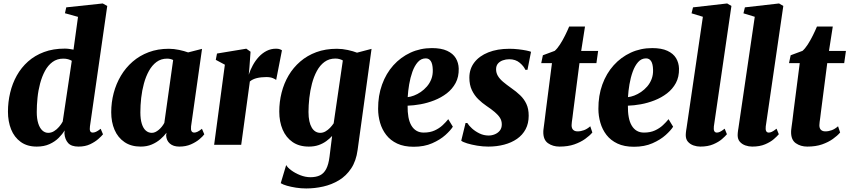

<svg xmlns="http://www.w3.org/2000/svg" viewBox="-20 -837 4910 1110"><path d="M500 -106.5Q497.5 -88.5 501.2 -79.5Q505 -70.5 516.5 -70.5Q524.5 -70.5 535 -75Q545.5 -79.5 562 -92.5L575.5 -60.5Q567.5 -50.5 548.8 -33.8Q530 -17 501.2 -3.2Q472.5 10.5 434 10.5Q392.5 10.5 374 -10Q355.5 -30.5 352.5 -64.5L353.5 -83Q341 -61.5 319.2 -39.8Q297.5 -18 266 -3.8Q234.5 10.5 192.5 10.5Q137 10.5 99.8 -16.5Q62.5 -43.5 44.2 -89.2Q26 -135 26 -191.5Q26 -247.5 38.8 -301Q51.5 -354.5 77.2 -400.5Q103 -446.5 142.2 -481.5Q181.5 -516.5 234.5 -536.2Q287.5 -556 354.5 -556Q367 -556 380 -554.2Q393 -552.5 405 -550L431 -739.5L355.5 -760.5L363 -794.5L574 -817L600 -802.5ZM395 -485.5Q386 -491 373.8 -494.5Q361.5 -498 346 -498Q310 -498 283.8 -478.8Q257.5 -459.5 240 -427Q222.5 -394.5 211.8 -354.2Q201 -314 196.8 -271.2Q192.5 -228.5 192.5 -189.5Q192.5 -151 201 -124Q209.5 -97 224.5 -83Q239.5 -69 259 -69Q276.5 -69 292.5 -78.8Q308.5 -88.5 321.5 -103.8Q334.5 -119 342.5 -134Z M1084.5 -106Q1082.5 -86.5 1087.5 -78.5Q1092.5 -70.5 1103 -70.5Q1111 -70.5 1121.5 -75.2Q1132 -80 1147.5 -92.5L1161 -60.5Q1153.5 -49.5 1133.5 -32.5Q1113.5 -15.5 1084 -2.5Q1054.5 10.5 1016.5 10.5Q982 10.5 962 -7Q942 -24.5 940.5 -53.5L942.5 -69.5Q928.5 -50.5 907 -32Q885.5 -13.5 857.2 -1.5Q829 10.5 793.5 10.5Q738 10.5 699.8 -15.5Q661.5 -41.5 642.2 -86.5Q623 -131.5 623 -188Q623 -245 637.2 -299Q651.5 -353 679 -399.2Q706.5 -445.5 746.8 -480.5Q787 -515.5 839.5 -535.2Q892 -555 955.5 -555Q985 -555 1015.5 -548.5Q1046 -542 1067.5 -534L1148 -554.5ZM981 -490Q974.5 -493.5 965.5 -495.8Q956.5 -498 946 -498Q911 -498 885 -478.8Q859 -459.5 841 -427Q823 -394.5 812 -354Q801 -313.5 796.2 -270.5Q791.5 -227.5 791.5 -187.5Q791.5 -148 799.8 -121.5Q808 -95 823 -82Q838 -69 858 -69Q868 -69 877.8 -73.5Q887.5 -78 897 -85.8Q906.5 -93.5 915 -104Q923.5 -114.5 930 -126.5Z M1218 0 1280 -463 1227.5 -491 1234.5 -527.5 1404 -555.5 1428.5 -538 1422 -447 1418 -405Q1427 -433 1441.8 -460Q1456.5 -487 1476.5 -508.5Q1496.5 -530 1521.5 -542.8Q1546.5 -555.5 1576 -555.5Q1589.5 -555.5 1598 -552.2Q1606.5 -549 1610 -546L1576.5 -374.5Q1573.5 -378.5 1558.2 -385Q1543 -391.5 1520 -391.5Q1505 -391.5 1491 -390Q1477 -388.5 1464.8 -385.5Q1452.5 -382.5 1442.2 -377.5Q1432 -372.5 1424.5 -366L1374.5 0Z M2047.5 29.5Q2039 93.5 2010.2 136.8Q1981.5 180 1939.5 205.2Q1897.5 230.5 1848.5 241.5Q1799.5 252.5 1750.5 252.5Q1720.5 252.5 1691.5 248Q1662.5 243.5 1639 236.8Q1615.5 230 1603 222L1634.5 117Q1641.5 131 1663.8 147.5Q1686 164 1715.8 175.8Q1745.5 187.5 1775 187.5Q1807.5 187.5 1830 176.5Q1852.5 165.5 1866 139.5Q1879.5 113.5 1885 69.5L1900 -51Q1885.5 -35 1866.2 -21Q1847 -7 1822 1.8Q1797 10.5 1765.5 10.5Q1709.5 10.5 1671.5 -15.8Q1633.5 -42 1614 -87.8Q1594.5 -133.5 1594.5 -192Q1594.5 -248 1608 -301.5Q1621.5 -355 1648.5 -400.8Q1675.5 -446.5 1715.8 -481.2Q1756 -516 1808.8 -535.5Q1861.5 -555 1927.5 -555Q1959 -555 1990.8 -548Q2022.5 -541 2044 -532.5L2128 -554.5ZM1962 -487.5Q1954.5 -492 1943.5 -495.2Q1932.5 -498.5 1918.5 -498.5Q1882.5 -498.5 1856 -479Q1829.5 -459.5 1811.8 -426.5Q1794 -393.5 1783.5 -353.2Q1773 -313 1768.2 -270.2Q1763.5 -227.5 1763.5 -189.5Q1763.5 -159 1768.5 -136.5Q1773.5 -114 1782.5 -99Q1791.5 -84 1804 -76.5Q1816.5 -69 1831.5 -69Q1847 -69 1861.5 -77.2Q1876 -85.5 1888 -98Q1900 -110.5 1909 -124Z M2598 -104.5Q2585 -83.5 2554.8 -56.2Q2524.5 -29 2478.5 -8.8Q2432.5 11.5 2371.5 11.5Q2315.5 11.5 2276.2 -7Q2237 -25.5 2212.8 -57Q2188.5 -88.5 2177.2 -127.8Q2166 -167 2166 -207.5Q2165.5 -284 2188.8 -348.2Q2212 -412.5 2254.2 -459.5Q2296.5 -506.5 2353.5 -532.8Q2410.5 -559 2477 -559Q2531 -559 2565 -543.2Q2599 -527.5 2615 -500.8Q2631 -474 2632 -440.5Q2633 -392.5 2614 -357.2Q2595 -322 2562.8 -297.2Q2530.5 -272.5 2491 -257Q2451.5 -241.5 2411.2 -234.2Q2371 -227 2336.5 -226Q2336 -189 2341.2 -160.2Q2346.5 -131.5 2358.2 -111.5Q2370 -91.5 2387.8 -81Q2405.5 -70.5 2429.5 -70.5Q2466 -70.5 2492.8 -82.8Q2519.5 -95 2538.8 -113Q2558 -131 2571.5 -148ZM2441.5 -499.5Q2414.5 -499.5 2395.5 -478Q2376.5 -456.5 2364.2 -422.2Q2352 -388 2345.5 -349.2Q2339 -310.5 2337 -275.5Q2353.5 -277 2373.2 -284.5Q2393 -292 2412.5 -305.2Q2432 -318.5 2448.2 -337.2Q2464.5 -356 2473.8 -380.2Q2483 -404.5 2482 -434Q2481 -468 2470.5 -483.8Q2460 -499.5 2441.5 -499.5Z M3029.5 -433.5H3017Q3009 -453.5 2984.8 -474Q2960.5 -494.5 2924 -494.5Q2904.5 -494.5 2887 -488.2Q2869.5 -482 2858.8 -469.5Q2848 -457 2848 -436.5Q2848 -416 2858.2 -398.5Q2868.5 -381 2888.2 -364.2Q2908 -347.5 2935.5 -328Q2964.5 -308 2987.2 -286.2Q3010 -264.5 3023.2 -236.2Q3036.5 -208 3036.5 -168Q3036.5 -123.5 3018.8 -90Q3001 -56.5 2969 -34.2Q2937 -12 2894.5 -0.8Q2852 10.5 2803 10.5Q2771 10.5 2738.2 5Q2705.5 -0.5 2680.5 -8.2Q2655.5 -16 2646.5 -23.5L2671.5 -126H2681.5Q2690.5 -111 2709 -94.2Q2727.5 -77.5 2752.2 -65.5Q2777 -53.5 2805 -53.5Q2823.5 -53.5 2841 -60.8Q2858.5 -68 2869.8 -82.2Q2881 -96.5 2881 -118Q2881 -139 2870.5 -155.8Q2860 -172.5 2840.2 -189.2Q2820.5 -206 2792 -225Q2767.5 -241.5 2745 -263.5Q2722.5 -285.5 2708 -316Q2693.5 -346.5 2693.5 -388Q2693.5 -438.5 2722.2 -476Q2751 -513.5 2803 -534.2Q2855 -555 2925 -555Q2951 -555 2977 -552Q3003 -549 3022.8 -545Q3042.5 -541 3050 -537.5Z M3293.5 -189.5Q3291.5 -171.5 3289.5 -157Q3287.5 -142.5 3286 -131.8Q3284.5 -121 3284.5 -113Q3284.5 -95 3293.8 -86.2Q3303 -77.5 3319 -77.5Q3338 -77.5 3356.5 -84.5Q3375 -91.5 3392.5 -107L3404.5 -71Q3389 -52.5 3362.8 -33.8Q3336.5 -15 3300 -2.2Q3263.5 10.5 3214.5 10.5Q3176 10.5 3148 -9.2Q3120 -29 3121 -76Q3121 -79 3121.5 -85Q3122 -91 3123.8 -103.2Q3125.5 -115.5 3128.2 -136.8Q3131 -158 3135 -192L3171 -472H3109L3118.5 -517.5L3187 -543Q3202 -556 3217.5 -580Q3233 -604 3246.8 -631.8Q3260.5 -659.5 3270.5 -683.5H3362L3340 -542.5H3438L3428 -472H3330Z M3871.5 -104.5Q3858.5 -83.5 3828.2 -56.2Q3798 -29 3752 -8.8Q3706 11.5 3645 11.5Q3589 11.5 3549.8 -7Q3510.5 -25.5 3486.2 -57Q3462 -88.5 3450.8 -127.8Q3439.5 -167 3439.5 -207.5Q3439 -284 3462.2 -348.2Q3485.5 -412.5 3527.8 -459.5Q3570 -506.5 3627 -532.8Q3684 -559 3750.5 -559Q3804.5 -559 3838.5 -543.2Q3872.5 -527.5 3888.5 -500.8Q3904.5 -474 3905.5 -440.5Q3906.5 -392.5 3887.5 -357.2Q3868.5 -322 3836.2 -297.2Q3804 -272.5 3764.5 -257Q3725 -241.5 3684.8 -234.2Q3644.5 -227 3610 -226Q3609.5 -189 3614.8 -160.2Q3620 -131.5 3631.8 -111.5Q3643.5 -91.5 3661.2 -81Q3679 -70.5 3703 -70.5Q3739.5 -70.5 3766.2 -82.8Q3793 -95 3812.2 -113Q3831.5 -131 3845 -148ZM3715 -499.5Q3688 -499.5 3669 -478Q3650 -456.5 3637.8 -422.2Q3625.5 -388 3619 -349.2Q3612.5 -310.5 3610.5 -275.5Q3627 -277 3646.8 -284.5Q3666.5 -292 3686 -305.2Q3705.5 -318.5 3721.8 -337.2Q3738 -356 3747.2 -380.2Q3756.5 -404.5 3755.5 -434Q3754.5 -468 3744 -483.8Q3733.5 -499.5 3715 -499.5Z M4107 -106Q4105 -88.5 4109.2 -79.5Q4113.5 -70.5 4124.5 -70.5Q4132.5 -70.5 4142 -74.8Q4151.5 -79 4169.5 -93L4182.5 -61Q4173 -49.5 4153.8 -32.8Q4134.5 -16 4103.5 -2.8Q4072.5 10.5 4028.5 10.5Q4009 10.5 3989.5 3.8Q3970 -3 3957.2 -17.5Q3944.5 -32 3944.5 -56Q3944.5 -61.5 3945.2 -69Q3946 -76.5 3947 -84Q3948 -91.5 3949 -96L4043.5 -740L3978 -760L3986.5 -794.5L4184 -817L4208.5 -802.5Z M4407 -106Q4405 -88.5 4409.2 -79.5Q4413.5 -70.5 4424.5 -70.5Q4432.5 -70.5 4442 -74.8Q4451.5 -79 4469.5 -93L4482.5 -61Q4473 -49.5 4453.8 -32.8Q4434.5 -16 4403.5 -2.8Q4372.5 10.5 4328.5 10.5Q4309 10.5 4289.5 3.8Q4270 -3 4257.2 -17.5Q4244.5 -32 4244.5 -56Q4244.5 -61.5 4245.2 -69Q4246 -76.5 4247 -84Q4248 -91.5 4249 -96L4343.5 -740L4278 -760L4286.5 -794.5L4484 -817L4508.5 -802.5Z M4726 -189.5Q4724 -171.5 4722 -157Q4720 -142.5 4718.5 -131.8Q4717 -121 4717 -113Q4717 -95 4726.2 -86.2Q4735.5 -77.5 4751.5 -77.5Q4770.5 -77.5 4789 -84.5Q4807.5 -91.5 4825 -107L4837 -71Q4821.5 -52.5 4795.2 -33.8Q4769 -15 4732.5 -2.2Q4696 10.5 4647 10.5Q4608.5 10.5 4580.5 -9.2Q4552.5 -29 4553.5 -76Q4553.5 -79 4554 -85Q4554.5 -91 4556.2 -103.2Q4558 -115.5 4560.8 -136.8Q4563.5 -158 4567.5 -192L4603.5 -472H4541.5L4551 -517.5L4619.5 -543Q4634.5 -556 4650 -580Q4665.5 -604 4679.2 -631.8Q4693 -659.5 4703 -683.5H4794.5L4772.5 -542.5H4870.5L4860.5 -472H4762.5Z"/></svg>

Font: Merriweather 48pt Black
Style: Italic
Weight: 900
Italic angle: -7.8°
Version: Version 2.101